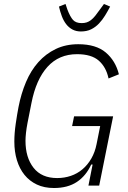

<svg xmlns="http://www.w3.org/2000/svg" viewBox="-20 -932 642 964"><path d="M445 -106H438Q412 -49 366 -18.5Q320 12 251 12Q202 12 165 -5.5Q128 -23 103 -54Q78 -85 65 -127.5Q52 -170 52 -221Q52 -263 59 -311Q66 -359 73 -395Q86 -462 110.5 -520Q135 -578 172.5 -620Q210 -662 260 -686Q310 -710 373 -710Q462 -710 511 -668.5Q560 -627 577 -559L525 -538Q513 -595 476 -627.5Q439 -660 367 -660Q276 -660 218.5 -596.5Q161 -533 138 -415L118 -314Q113 -288 110.5 -265Q108 -242 108 -225Q108 -141 148.5 -89.5Q189 -38 267 -38Q303 -38 335.5 -49Q368 -60 394 -82Q420 -104 438.5 -136Q457 -168 465 -209L483 -299H342L352 -348H548L478 0H424ZM386 -774Q362 -774 343.5 -784Q325 -794 312 -811Q299 -828 290.5 -850.5Q282 -873 276 -899L309 -912L318 -885Q332 -848 346.5 -832Q361 -816 390 -816Q404 -816 415 -819.5Q426 -823 436.5 -831Q447 -839 458 -852.5Q469 -866 483 -886L502 -912L533 -899Q521 -876 507.5 -854Q494 -832 477 -814Q460 -796 438 -785Q416 -774 386 -774Z"/></svg>

Font: IBM Plex Sans Condensed Light
Style: Italic
Weight: 300
Width: 3
Italic angle: -11°
Designer: Mike Abbink, Paul van der Laan, Pieter van Rosmalen
Foundry: Bold Monday
Version: Version 1.3